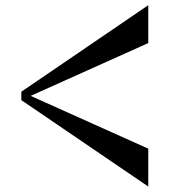

<svg xmlns="http://www.w3.org/2000/svg" viewBox="-20 -700 660 720"><path d="M60 -356V-324.5L536 -0.5V-142.5L95 -340.5L536 -538.5V-680.5Z"/></svg>

Font: Beautique Display
Style: Bold
Weight: 700
Designer: Nhat-Quang Ngo
Version: Version 1.100;Glyphs 3.2.3 (3260)